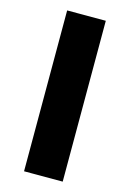

<svg xmlns="http://www.w3.org/2000/svg" viewBox="-115 -802 580 859"><g transform="rotate(15 175.0 -372.5)"><path d="M86 0H265V-745H86Z"/></g></svg>

Font: Noto Sans JP Black
Style: Regular
Weight: 900
Designer: Ryoko NISHIZUKA 西塚涼子 (kana, bopomofo & ideographs); Paul D. Hunt (Latin, Greek & Cyrillic); Sandoll Communications 산돌커뮤니
Foundry: Adobe
Version: Version 2.002;hotconv 1.0.116;makeotfexe 2.5.65601